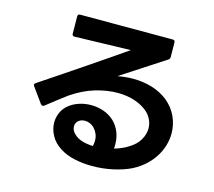

<svg xmlns="http://www.w3.org/2000/svg" viewBox="-114 -899 1227 1100"><g transform="rotate(15 500.0 -349.0)"><path d="M520 61Q465 61 414.5 50Q364 39 327 15Q286 -11 266 -48.5Q246 -86 246 -124Q246 -155 258.5 -183.5Q271 -212 297 -233Q322 -253 355.5 -264Q389 -275 426 -275Q463 -275 499 -263Q535 -251 562.5 -225.5Q590 -200 605 -161Q620 -122 616 -68Q663 -82 696 -103Q739 -129 758 -163Q777 -197 777 -230Q777 -255 767 -278Q757 -301 740 -318Q711 -347 662.5 -364.5Q614 -382 554 -382Q493 -382 424.5 -362Q356 -342 285 -294Q261 -276 231.5 -253.5Q202 -231 167 -203Q162 -199 157 -199Q151 -199 146 -205L82 -294Q78 -300 78 -303Q78 -309 85 -314Q157 -362 221.5 -405.5Q286 -449 344.5 -488.5Q403 -528 457 -565Q511 -602 563 -638Q479 -636 394.5 -633.5Q310 -631 231 -629Q217 -629 217 -643L216 -745Q216 -759 230 -759H779Q793 -759 793 -745L794 -659Q794 -648 785 -642L527 -474Q574 -483 619 -483Q679 -483 731.5 -467Q784 -451 825 -419Q868 -384 890 -336.5Q912 -289 912 -236Q912 -202 902 -167Q892 -132 872 -99.5Q852 -67 821.5 -38.5Q791 -10 749 12Q702 35 642 48Q582 61 520 61ZM495 -51Q499 -66 499 -82Q499 -105 491.5 -122.5Q484 -140 472 -153Q460 -166 445 -172.5Q430 -179 415 -179Q393 -179 379 -168Q361 -155 361 -132Q361 -120 367 -108Q373 -96 384 -87Q403 -69 432 -60.5Q461 -52 495 -51Z"/></g></svg>

Font: LINE Seed JP_TTF Bold
Style: Regular
Weight: 700
Designer: LINE & Fontrix & Fontworks
Version: Version 1.009